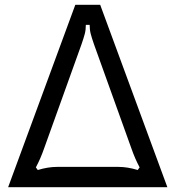

<svg xmlns="http://www.w3.org/2000/svg" viewBox="-20 -783 734 803"><path d="M680 0H14L295 -763H399ZM138 -72Q181 -85 218 -85H476Q513 -85 556 -72L564 -83Q545 -118 530 -161L373 -598Q364 -624 359.5 -641Q355 -658 355 -679H339Q339 -658 334.5 -641Q330 -624 321 -598L164 -161Q149 -118 130 -83Z"/></svg>

Font: Open Sauce Sans
Style: Regular
Weight: 400
Designer: Alfredo Marco Pradil
Foundry: Creative Sauce Fz LLC
Version: Version 1.477